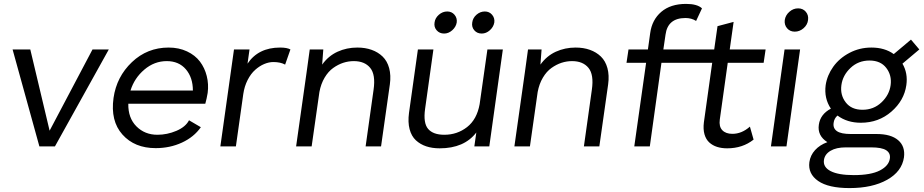

<svg xmlns="http://www.w3.org/2000/svg" viewBox="-20 -755 4764 990"><path d="M541 -500 263.2 0H183.1L44.9 -500H136.2L235.8 -81.1L457 -500Z M782.7 8.8Q673.8 8.8 611.3 -61.3Q548.8 -131.3 565.4 -250Q581.1 -359.4 660.2 -434.6Q739.3 -509.8 849.6 -509.8Q902.3 -509.8 944.3 -490Q986.3 -470.2 1011 -437.5Q1035.6 -404.8 1046.1 -362.8Q1056.6 -320.8 1050.8 -275.9Q1045.9 -246.1 1038.6 -220.2H641.6Q640.1 -147 683.3 -103.5Q726.6 -60.1 791.5 -60.1Q841.8 -60.1 889.4 -80.3Q937 -100.6 954.6 -134.8L1015.6 -99.1Q980 -48.3 918.2 -19.8Q856.4 8.8 782.7 8.8ZM652.8 -288.1H974.6Q974.6 -355 938.5 -397.5Q902.3 -439.9 839.8 -439.9Q775.9 -439.9 724.4 -396.2Q672.9 -352.5 652.8 -288.1Z M1424.3 -509.8Q1460 -509.8 1477.5 -500L1450.2 -421.9Q1426.3 -435.1 1389.6 -435.1Q1366.2 -435.1 1342 -424.8Q1317.9 -414.6 1295.7 -394.8Q1273.4 -375 1256.8 -342.5Q1240.2 -310.1 1234.4 -270L1196.3 0H1116.2L1186.5 -500H1266.6L1256.3 -426.8Q1312 -509.8 1424.3 -509.8Z M1822.3 -509.8Q1863.3 -509.8 1896.2 -498Q1929.2 -486.3 1952.9 -463.4Q1976.6 -440.4 1986.6 -403.6Q1996.6 -366.7 1990.2 -319.8L1944.8 0H1865.2L1906.2 -292Q1917.5 -370.1 1888.9 -405Q1860.4 -439.9 1804.2 -439.9Q1776.4 -439.9 1749.8 -431.2Q1723.1 -422.4 1698 -404.5Q1672.9 -386.7 1653.8 -354.7Q1634.8 -322.8 1627 -280.8L1586.9 0H1506.8L1561 -382.8L1577.1 -500H1647L1641.1 -421.9Q1673.3 -466.8 1720.5 -488.3Q1767.6 -509.8 1822.3 -509.8Z M2247.1 9.8Q2208.5 9.8 2177.7 -0.5Q2147 -10.7 2124.3 -31.7Q2101.6 -52.7 2092 -88.9Q2082.5 -125 2088.9 -172.9L2134.8 -500H2214.8L2171.9 -193.8Q2161.6 -120.6 2187.5 -90.3Q2213.4 -60.1 2271 -60.1Q2337.4 -60.1 2388.2 -99.6Q2439 -139.2 2453.1 -217.8L2493.2 -500H2572.8L2502.9 0H2425.8L2436 -71.8Q2373.5 9.8 2247.1 9.8ZM2220.7 -639.2Q2223.6 -662.1 2242.9 -679Q2262.2 -695.8 2286.1 -695.8Q2309.1 -695.8 2323.5 -679Q2337.9 -662.1 2335 -639.2Q2331.1 -616.2 2312 -599.1Q2293 -582 2270 -582Q2246.1 -582 2231.4 -598.9Q2216.8 -615.7 2220.7 -639.2ZM2415 -639.2Q2418 -662.6 2437 -679.2Q2456.1 -695.8 2480 -695.8Q2502.9 -695.8 2517.3 -679Q2531.7 -662.1 2528.8 -639.2Q2524.9 -616.2 2505.9 -599.1Q2486.8 -582 2463.9 -582Q2439.9 -582 2425.5 -598.9Q2411.1 -615.7 2415 -639.2Z M2947.8 -509.8Q2988.8 -509.8 3021.7 -498Q3054.7 -486.3 3078.4 -463.4Q3102.1 -440.4 3112.1 -403.6Q3122.1 -366.7 3115.7 -319.8L3070.3 0H2990.7L3031.7 -292Q3043 -370.1 3014.4 -405Q2985.8 -439.9 2929.7 -439.9Q2901.9 -439.9 2875.2 -431.2Q2848.6 -422.4 2823.5 -404.5Q2798.3 -386.7 2779.3 -354.7Q2760.3 -322.8 2752.4 -280.8L2712.4 0H2632.3L2686.5 -382.8L2702.6 -500H2772.5L2766.6 -421.9Q2798.8 -466.8 2845.9 -488.3Q2893.1 -509.8 2947.8 -509.8Z M3517.6 -734.9Q3575.2 -734.9 3599.6 -711.9L3569.3 -647Q3545.9 -662.1 3514.6 -662.1Q3422.9 -662.1 3411.6 -576.2L3400.4 -500H3662.6L3679.7 -620.1L3762.7 -642.1L3742.7 -500H3927.7L3917.5 -431.2H3732.4L3691.4 -138.2Q3686.5 -102.5 3704.3 -83.7Q3722.2 -64.9 3756.3 -64.9Q3804.7 -64.9 3846.7 -102.1L3865.7 -35.2Q3809.1 9.8 3729.5 9.8Q3700.7 9.8 3677.5 2.4Q3654.3 -4.9 3637.2 -20.5Q3620.1 -36.1 3612.5 -62.5Q3605 -88.9 3609.4 -124L3652.3 -431.2H3390.6L3330.6 0H3250.5L3311.5 -431.2H3210.4L3220.7 -500H3320.8L3332.5 -584Q3341.8 -652.8 3389.6 -693.8Q3437.5 -734.9 3517.6 -734.9Z M4026.4 -651.9Q4030.3 -676.8 4050.3 -694.3Q4070.3 -711.9 4095.2 -711.9Q4120.1 -711.9 4135 -694.3Q4149.9 -676.8 4146.5 -651.9Q4143.6 -627 4123.3 -609.4Q4103 -591.8 4078.1 -591.8Q4053.2 -591.8 4038.3 -609.4Q4023.4 -627 4026.4 -651.9ZM3955.1 0 4025.4 -500H4105.5L4035.2 0Z M4677.2 -550.8 4720.2 -500 4633.3 -426.8Q4662.1 -377.4 4653.3 -315.9Q4642.1 -236.8 4576.2 -179.4Q4510.3 -122.1 4418.5 -122.1Q4348.1 -122.1 4298.3 -159.2Q4281.2 -144.5 4278.3 -121.1Q4274.4 -93.3 4295.7 -78.6Q4316.9 -64 4367.2 -64H4500.5Q4574.2 -64 4611.3 -32Q4648.4 0 4641.1 56.2Q4630.4 129.4 4554.2 172.1Q4478 214.8 4360.4 214.8Q4251.5 214.8 4198.5 178Q4145.5 141.1 4153.3 81.1Q4158.2 45.9 4182.6 19Q4207 -7.8 4246.1 -22Q4193.8 -55.2 4202.1 -111.8Q4209.5 -166 4264.2 -194.8Q4228.5 -248 4237.3 -315.9Q4245.1 -367.2 4276.6 -411.1Q4308.1 -455.1 4360.1 -482.4Q4412.1 -509.8 4473.1 -509.8Q4542 -509.8 4588.4 -476.1ZM4228.5 69.8Q4223.1 106.9 4263.2 127.4Q4303.2 147.9 4382.3 147.9Q4470.7 147.9 4517.1 123.8Q4563.5 99.6 4568.4 62Q4572.3 34.7 4549.6 19.8Q4526.9 4.9 4471.2 4.9H4341.3Q4292 4.9 4262.5 22.5Q4232.9 40 4228.5 69.8ZM4427.2 -189Q4484.9 -189 4525.1 -227.1Q4565.4 -265.1 4572.3 -315.9Q4579.1 -366.7 4549.8 -404.8Q4520.5 -442.9 4463.4 -442.9Q4405.8 -442.9 4365.5 -404.8Q4325.2 -366.7 4318.4 -315.9Q4311.5 -265.1 4340.8 -227.1Q4370.1 -189 4427.2 -189Z"/></svg>

Font: Human Sans
Style: Italic
Weight: 400
Italic angle: -8°
Designer: Tim Radville
Foundry: Continuum
Version: Version 1.000;FEAKit 1.0